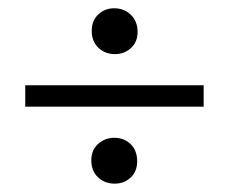

<svg xmlns="http://www.w3.org/2000/svg" viewBox="-20 -540 553 464"><path d="M257.8 -409.2Q233.9 -409.2 217.8 -424.6Q201.7 -439.9 201.7 -465.3Q201.7 -490.2 217.5 -505.1Q233.4 -520 255.9 -520Q279.8 -520 296.1 -504.4Q312.5 -488.8 312.5 -462.9Q312.5 -438.5 296.4 -423.8Q280.3 -409.2 257.8 -409.2ZM41 -282.2V-334H472.2V-282.2ZM257.3 -96.2Q232.9 -96.2 216.8 -111.6Q200.7 -127 200.7 -152.8Q200.7 -177.2 217 -192.1Q233.4 -207 256.3 -207Q279.8 -207 295.7 -191.7Q311.5 -176.3 311.5 -150.4Q311.5 -125.5 295.7 -110.8Q279.8 -96.2 257.3 -96.2Z"/></svg>

Font: Elstob 8pt Medium
Style: Regular
Weight: 500
Designer: Peter S. Baker
Version: Version 1.015